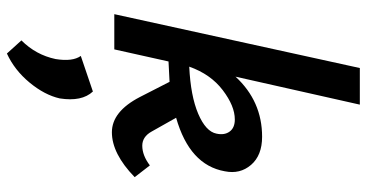

<svg xmlns="http://www.w3.org/2000/svg" viewBox="-273 -478 1062 556"><g transform="rotate(90 258.0 -200.0)"><path d="M459 -103 493 -59Q425 7 363 7Q303 7 261 -74L217 -160L158 -157L123 0H21L177 -711H283L202 -351Q273 -428 376 -428Q430 -428 457.5 -396Q485 -364 476 -320Q458 -218 321 -179L361 -108Q376 -81 402 -81Q430 -81 459 -103ZM326 -349Q287 -349 241 -314Q195 -279 173 -217Q258 -221 309.5 -243Q361 -265 367 -296Q372 -319 361 -334Q350 -349 326 -349ZM142 97 245 62Q275 94 265 158Q255 202 219 245.5Q183 289 135 311L97 269Q139 227 151 170Q159 121 142 97Z"/></g></svg>

Font: EauTest
Style: Bold Italic
Weight: 700
Italic angle: -12°
Designer: Christian Thalmann (Catharsis Fonts)
Version: Version 0.001;PS 000.001;hotconv 1.0.88;makeotf.lib2.5.64775